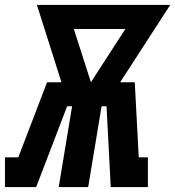

<svg xmlns="http://www.w3.org/2000/svg" viewBox="-53 -755 707 775"><path d="M-33 0V-120H21L137 -423H195L96 -735H634L432 -423H491L507 -120H544V0H394L377 -326H357L303 0H184L238 -326H218L93 0ZM314 -423 453 -638H245Z"/></svg>

Font: Iosevka Curly Slab HvEx
Style: Italic
Weight: 900
Width: 7
Italic angle: -9°
Monospace: yes
Designer: Belleve Invis
Foundry: Belleve Invis
Version: Version 11.1.0; ttfautohint (v1.8.3)